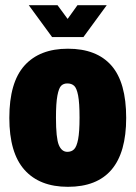

<svg xmlns="http://www.w3.org/2000/svg" viewBox="-20 -710 523 741"><path d="M16 -255Q16 -392 74.5 -457Q133 -522 242 -522Q353 -522 410 -457Q467 -392 467 -255Q467 11 242 11Q133 11 74.5 -54.5Q16 -120 16 -255ZM287 -256Q287 -313 281.5 -341.5Q276 -370 266 -379Q256 -388 240 -388Q225 -388 216 -379Q207 -370 201.5 -341Q196 -312 196 -256Q196 -177 207 -150.5Q218 -124 240 -124Q256 -124 266 -134Q276 -144 281.5 -172.5Q287 -201 287 -256ZM91 -690H202L241 -637L279 -690H392L302 -567H181Z"/></svg>

Font: Decalotype Black
Style: Regular
Weight: 900
Designer: Alfredo Marco Pradil
Foundry: Alfredo Marco Pradil
Version: Version 1.0